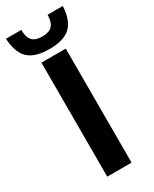

<svg xmlns="http://www.w3.org/2000/svg" viewBox="-237 -825 701 875"><g transform="rotate(-30 113.5 -387.5)"><path d="M49.5 0V-600H177.5V0ZM113.5 -635Q38 -635 3 -667.8Q-32 -700.5 -36 -775H44.5Q44.5 -737 60.5 -719Q76.5 -701 113.5 -701Q150 -701 166.2 -718.8Q182.5 -736.5 183 -775H263Q259 -700.5 223.8 -667.8Q188.5 -635 113.5 -635Z"/></g></svg>

Font: Big Shoulders
Style: Bold
Weight: 700
Designer: Patric King
Foundry: XO Type Co
Version: Version 2.002